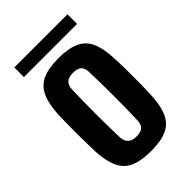

<svg xmlns="http://www.w3.org/2000/svg" viewBox="-220 -810 904 904"><g transform="rotate(-45 232.0 -358.0)"><path d="M232 9Q166 9 126 -9Q86 -27 67.5 -67.5Q49 -108 45 -174Q45 -197 44 -229.5Q43 -262 43 -298.5Q43 -335 43.5 -368.5Q44 -402 45 -427Q49 -492 67.5 -532Q86 -572 125.5 -590.5Q165 -609 232 -609Q300 -609 339.5 -590.5Q379 -572 397 -532Q415 -492 418 -427Q420 -396 420.5 -349Q421 -302 420.5 -254Q420 -206 418 -174Q415 -109 397 -68.5Q379 -28 339.5 -9.5Q300 9 232 9ZM232 -88Q263 -88 276 -101.5Q289 -115 289 -142Q294 -300 289 -459Q289 -486 276 -499Q263 -512 232 -512Q203 -512 189 -499Q175 -486 174 -459Q169 -300 174 -142Q176 -88 232 -88ZM55 -661V-725H409V-661Z"/></g></svg>

Font: Big Shoulders Display ExtraBold
Style: Regular
Weight: 800
Designer: Patric King
Foundry: XO Type Co
Version: Version 1.000; ttfautohint (v1.8.2)